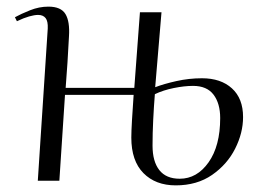

<svg xmlns="http://www.w3.org/2000/svg" viewBox="-20 -545 776 579"><path d="M467 -508 448 -282Q474 -292 512 -300.5Q550 -309 589 -309Q646 -309 679.5 -278.5Q713 -248 713 -192Q713 -144 689 -96.5Q665 -49 619.5 -17.5Q574 14 510 14Q449 14 412.5 -23Q376 -60 376 -130Q376 -148 378 -182.5Q380 -217 383 -259H176L159 0H94L124 -459Q125 -481 117.5 -490.5Q110 -500 95 -500Q84 -500 68 -495.5Q52 -491 31 -481L25 -493Q43 -503 70.5 -514Q98 -525 126 -525Q164 -525 177.5 -502.5Q191 -480 188 -435Q186 -395 183.5 -356.5Q181 -318 178 -280H385L402 -508ZM447 -261Q444 -224 442 -183.5Q440 -143 440 -106Q440 -58 460.5 -32Q481 -6 522 -6Q574 -6 609 -55.5Q644 -105 644 -189Q644 -233 624 -259.5Q604 -286 562 -286Q536 -286 504 -279.5Q472 -273 447 -261Z"/></svg>

Font: Literata 72pt Light
Style: Italic
Weight: 300
Italic angle: -2°
Designer: Latin by Veronika Burian and Jose Scaglione. Greek by Irene Vlachou. Cyrillic by Vera Evstafieva
Foundry: TypeTogether
Version: Version 3.002